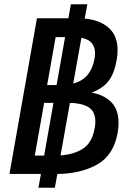

<svg xmlns="http://www.w3.org/2000/svg" viewBox="-20 -810 640 894"><path d="M386.5 -790 374.5 -723.5Q445 -717 486.2 -680.5Q527.5 -644 527.5 -576Q527.5 -552.5 523.5 -532Q515.5 -487 501 -458Q486.5 -429 464.2 -411Q442 -393 407.5 -378.5Q464 -368.5 498 -334.5Q532 -300.5 532 -237Q532 -214 528 -192.5Q509.5 -87.5 432.8 -44.2Q356 -1 247 0L235.5 64H159L170.5 0H24L152 -725H298.5L310 -790ZM185.5 -85.5 229 -331H185.5L142 -85.5ZM243.5 -414 283 -637H239L199.5 -414ZM421 -213.5Q424 -230 424 -243Q424 -291.5 392.2 -310.8Q360.5 -330 305.5 -331L262 -86.5Q324 -90.5 366.5 -118Q409 -145.5 421 -213.5ZM420 -536Q422.5 -552 422.5 -562Q422.5 -622.5 359 -634L321 -421Q403 -442 420 -536Z"/></svg>

Font: JuliaMono MediumItalic
Style: Regular
Weight: 500
Italic angle: -9°
Monospace: yes
Designer: cormullion
Foundry: corm
Version: Version 0.049; ttfautohint (v1.8.4)